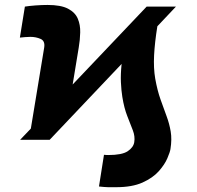

<svg xmlns="http://www.w3.org/2000/svg" viewBox="-20 -573 807 787"><path d="M183.6 0H62.5L106.4 -45.9L161.1 -377.9Q165.5 -405.3 146.2 -413.6Q127 -421.9 104.5 -421.9Q93.8 -421.9 83.3 -420.9Q72.8 -419.9 61.5 -418.9L82 -545.9Q99.1 -548.8 126.2 -550.8Q153.3 -552.7 174.8 -552.7Q229.5 -552.7 258.8 -537.4Q288.1 -522 298.8 -496.6Q309.6 -471.2 308.8 -440.2Q308.1 -409.2 302.7 -377.9L277.8 -226.6L581.1 -545.9H701.2L625 -465.3Q614.3 -398.9 611.6 -346.2Q608.9 -293.5 616.2 -251Q625 -201.7 638.2 -164.8Q651.4 -127.9 662.8 -96.9Q674.3 -65.9 679.7 -33.9Q685.1 -2 678.7 38.1Q676.8 50.3 666 75.7Q655.3 101.1 630.9 128.7Q606.4 156.2 564 175.3Q521.5 194.3 456.1 194.3Q439.5 194.8 422.9 194.3Q406.2 193.8 385.7 191.4L406.2 61.5Q411.6 62 416.5 62.3Q421.4 62.5 423.8 62.5Q480 62.5 503.4 46.9Q526.9 31.2 530.3 9.8Q534.2 -13.7 524.4 -39.1Q514.6 -64.5 501.7 -97.2Q488.8 -129.9 481.4 -175.8Q477.1 -203.1 475.6 -235.8Q474.1 -268.6 478.5 -311Z"/></svg>

Font: Inter Tight Black
Style: Italic
Weight: 900
Italic angle: -9.39999°
Designer: Rasmus Andersson
Foundry: rsms
Version: Version 3.004; ttfautohint (v1.8.4.7-5d5b)